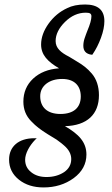

<svg xmlns="http://www.w3.org/2000/svg" viewBox="-20 -740 492 846"><path d="M157.2 -315.9C157.2 -338.9 166.5 -357.4 184.6 -371.6C202.6 -385.3 226.1 -392.1 253.9 -392.1C308.1 -392.1 335.9 -361.8 335.9 -314.9C335.9 -266.1 304.7 -237.8 246.1 -237.8C189 -237.8 157.2 -267.1 157.2 -315.9ZM130.9 -130.9C62 -130.9 20 -94.2 20 -37.1C20 -0.5 34.7 28.8 63.5 51.8C92.3 74.7 128.4 85.9 171.9 85.9C222.7 85.9 267.1 72.3 304.7 44.9C342.3 17.1 360.8 -17.6 360.8 -59.1C360.8 -114.3 326.2 -149.4 266.1 -184.1C363.8 -186.5 416 -236.3 416 -320.8C416 -359.4 404.8 -392.1 384.8 -415.5C364.7 -439 346.2 -453.1 318.8 -469.2C314 -472.2 307.1 -476.1 298.8 -481.4C290.5 -486.8 285.6 -489.7 284.2 -490.2C248.5 -508.3 225.1 -527.8 225.1 -559.1C225.1 -587.9 238.8 -616.2 266.6 -643.6C293.9 -670.4 324.2 -684.1 357.9 -684.1C376 -684.1 382.8 -680.2 382.8 -668C382.8 -653.8 377 -632.8 365.2 -605C364.3 -602.1 354.5 -578.1 353 -571.8C349.1 -560.5 347.2 -549.3 347.2 -538.1C347.2 -515.6 358.9 -502.4 382.8 -499H387.2L388.2 -501C402.3 -521.5 414.6 -545.4 424.8 -573.2C435.1 -601.1 439.9 -625.5 439.9 -647C439.9 -695.8 411.6 -720.2 355 -720.2C323.2 -720.2 296.9 -714.8 275.9 -704.1C243.2 -689 216.3 -666.5 194.3 -636.2C172.4 -605.5 161.1 -574.7 161.1 -543.9C161.1 -498.5 189.5 -468.8 240.2 -439C192.9 -435.5 154.8 -420.4 126 -393.6C97.2 -366.7 83 -332.5 83 -292C83 -258.3 94.2 -229.5 117.2 -206.1C140.1 -182.1 158.2 -168.9 189.9 -148.9L229 -125C246.6 -112.3 257.8 -103.5 262.2 -99.1C283.2 -81.1 293.9 -61 293.9 -39.1C293.9 -15.1 283.2 4.4 262.2 18.6C240.7 32.7 214.8 40 185.1 40C157.7 40 135.3 33.2 117.7 19C99.6 4.9 90.8 -13.2 90.8 -36.1C90.8 -64 109.9 -98.1 134.8 -124L142.1 -130.9Z"/></svg>

Font: Dancing Script
Style: Regular
Weight: 800
Designer: Pablo Impallari
Foundry: Pablo Impallari
Version: Version 2.001